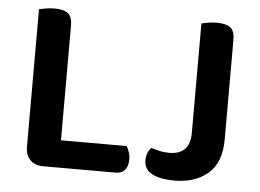

<svg xmlns="http://www.w3.org/2000/svg" viewBox="-47 -675 1013 749"><g transform="rotate(5 459.0 -301.0)"><path d="M146 2Q114 2 95.5 -17Q77 -36 77 -68V-607Q85 -609 102.5 -612Q120 -615 137 -615Q173 -615 190 -602Q207 -589 207 -554V-105H464Q469 -97 474 -83.5Q479 -70 479 -54Q479 -27 466.5 -12.5Q454 2 432 2ZM843 -164Q843 -74 793 -30.5Q743 13 661 13Q606 13 574 -3.5Q542 -20 542 -57Q542 -74 547.5 -86Q553 -98 560 -106Q577 -101 594 -97Q611 -93 631 -93Q713 -93 713 -178V-607Q722 -609 739 -612Q756 -615 773 -615Q809 -615 826 -602Q843 -589 843 -554Z"/></g></svg>

Font: Baloo Bhai 2 SemiBold
Style: Regular
Weight: 600
Designer: Supriya Tembe, Noopur Datye and Ek Type
Foundry: Ek Type
Version: Version 1.640;PS 1.000;hotconv 16.6.51;makeotf.lib2.5.65220;